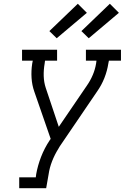

<svg xmlns="http://www.w3.org/2000/svg" viewBox="-20 -999 662 1019"><path d="M82 0V-58H170L172 -74Q180 -120 198 -166.5Q216 -213 244 -255L249 -262L162 -513Q150 -547 147.5 -585Q145 -623 151 -662L154 -677H97V-735H283V-677H219L217 -662Q211 -628 212 -595Q213 -562 223 -532L292 -326L442 -546Q460 -572 472.5 -601.5Q485 -631 490 -662L492 -677H436V-735H622V-677H558L555 -662Q549 -623 534 -585Q519 -547 495 -513L297 -222Q295 -219 293.5 -216Q292 -213 290 -210Q270 -178 256.5 -143.5Q243 -109 238 -74L225 0ZM451 -796 412 -834 563 -979 611 -931ZM281 -796 242 -834 393 -979 441 -931Z"/></svg>

Font: Iosevka Curly Slab LtExObl
Style: Regular
Weight: 300
Width: 7
Italic angle: -9°
Monospace: yes
Designer: Belleve Invis
Foundry: Belleve Invis
Version: Version 11.1.0; ttfautohint (v1.8.3)